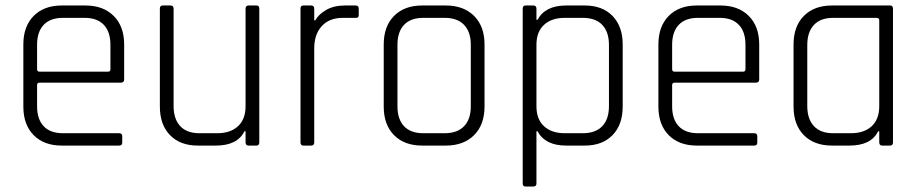

<svg xmlns="http://www.w3.org/2000/svg" viewBox="-20 -530 3346 699"><path d="M414 0H205Q140 0 102.5 -38Q65 -76 65 -142V-368Q65 -434 102.5 -472Q140 -510 205 -510H291Q356 -510 394 -472Q432 -434 432 -368V-241Q432 -229 420 -229H124Q115 -229 115 -220V-143Q115 -96 139 -70.5Q163 -45 209 -45H414Q425 -45 425 -34V-11Q425 0 414 0ZM124 -269H373Q382 -269 382 -278V-367Q382 -414 358 -439.5Q334 -465 288 -465H209Q163 -465 139 -439.5Q115 -414 115 -367V-278Q115 -269 124 -269Z M766 0H700Q636 0 599 -38Q562 -76 562 -142V-498Q562 -510 572 -510H601Q612 -510 612 -498V-144Q612 -97 636 -71Q660 -45 706 -45H771Q819 -45 846.5 -70.5Q874 -96 874 -143V-498Q874 -510 885 -510H914Q924 -510 924 -498V-12Q924 0 914 0H885Q874 0 874 -12V-52H870Q844 0 766 0Z M1113 0H1084Q1074 0 1074 -12V-498Q1074 -510 1084 -510H1113Q1124 -510 1124 -498V-456H1128Q1139 -477 1167 -493.5Q1195 -510 1236 -510H1275Q1286 -510 1286 -499V-475Q1286 -464 1275 -465H1228Q1179 -465 1151.5 -435Q1124 -405 1124 -354V-12Q1124 0 1113 0Z M1603 0H1517Q1452 0 1414.5 -38Q1377 -76 1377 -142V-368Q1377 -434 1414.5 -472Q1452 -510 1517 -510H1603Q1668 -510 1706 -472Q1744 -434 1744 -368V-142Q1744 -76 1706 -38Q1668 0 1603 0ZM1521 -45H1599Q1645 -45 1669.5 -70.5Q1694 -96 1694 -143V-367Q1694 -414 1669.5 -439.5Q1645 -465 1599 -465H1521Q1475 -465 1451 -439.5Q1427 -414 1427 -367V-143Q1427 -96 1451 -70.5Q1475 -45 1521 -45Z M1922 149H1893Q1883 149 1883 138V-498Q1883 -510 1893 -510H1922Q1933 -510 1933 -498V-458H1937Q1965 -510 2041 -510H2109Q2173 -510 2210 -472Q2247 -434 2247 -368V-142Q2247 -76 2210 -38Q2173 0 2109 0H2041Q1965 0 1937 -52H1933V138Q1933 149 1922 149ZM2036 -45H2102Q2148 -45 2172.5 -70.5Q2197 -96 2197 -144V-366Q2197 -414 2172.5 -439.5Q2148 -465 2102 -465H2036Q1988 -465 1960.5 -439.5Q1933 -414 1933 -367V-143Q1933 -96 1960.5 -70.5Q1988 -45 2036 -45Z M2726 0H2517Q2452 0 2414.5 -38Q2377 -76 2377 -142V-368Q2377 -434 2414.5 -472Q2452 -510 2517 -510H2603Q2668 -510 2706 -472Q2744 -434 2744 -368V-241Q2744 -229 2732 -229H2436Q2427 -229 2427 -220V-143Q2427 -96 2451 -70.5Q2475 -45 2521 -45H2726Q2737 -45 2737 -34V-11Q2737 0 2726 0ZM2436 -269H2685Q2694 -269 2694 -278V-367Q2694 -414 2670 -439.5Q2646 -465 2600 -465H2521Q2475 -465 2451 -439.5Q2427 -414 2427 -367V-278Q2427 -269 2436 -269Z M3073 0H3009Q2944 0 2906.5 -38Q2869 -76 2869 -142V-368Q2869 -434 2906.5 -472Q2944 -510 3009 -510H3221Q3231 -510 3231 -498V-12Q3231 0 3221 0H3192Q3181 0 3181 -12V-52H3177Q3151 0 3073 0ZM3181 -143V-456Q3181 -465 3171 -465H3013Q2967 -465 2943 -439Q2919 -413 2919 -366V-144Q2919 -97 2943 -71Q2967 -45 3013 -45H3078Q3126 -45 3153.5 -70.5Q3181 -96 3181 -143Z"/></svg>

Font: Rajdhani
Style: Regular
Weight: 400
Designer: Satya Rajpurohit, Jyotish Sonowal
Foundry: Indian Type Foundry
Version: Version 1.201;PS 1.0;hotconv 1.0.78;makeotf.lib2.5.61930; tt